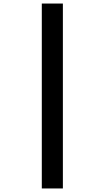

<svg xmlns="http://www.w3.org/2000/svg" viewBox="-20 -871 591 1084"><path d="M216 193H335V-851H216Z"/></svg>

Font: Noto Sans Tamil UI ExtraBold
Style: Regular
Weight: 800
Designer: Jelle Bosma - Monotype Design Team
Foundry: Monotype Imaging Inc.
Version: Version 2.004